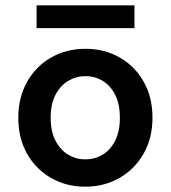

<svg xmlns="http://www.w3.org/2000/svg" viewBox="-20 -692 644 724"><path d="M301 12Q230 12 172.5 -21Q115 -54 82 -112.5Q49 -171 49 -248Q49 -325 82.5 -384Q116 -443 173.5 -475.5Q231 -508 302 -508Q374 -508 431 -475.5Q488 -443 521.5 -384.5Q555 -326 555 -248Q555 -171 521.5 -112.5Q488 -54 430.5 -21Q373 12 301 12ZM301 -91Q337 -91 366.5 -108.5Q396 -126 414 -161Q432 -196 432 -248Q432 -300 414 -335Q396 -370 366.5 -387.5Q337 -405 302 -405Q268 -405 238 -387.5Q208 -370 189.5 -335Q171 -300 171 -248Q171 -196 189.5 -161Q208 -126 237.5 -108.5Q267 -91 301 -91ZM118 -586V-672H487V-586Z"/></svg>

Font: DM Sans 24pt SemiBold
Style: Regular
Weight: 600
Designer: Colophon Foundry, Jonny Pinhorn
Foundry: Colophon Foundry
Version: Version 4.004;gftools[0.9.30]